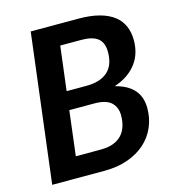

<svg xmlns="http://www.w3.org/2000/svg" viewBox="-108 -813 816 903"><g transform="rotate(-15 300.0 -361.5)"><path d="M35 0 124 -723H356Q416 -723 458.8 -711.2Q501.5 -699.5 528.8 -678Q556 -656.5 569 -626Q582 -595.5 582 -558Q582 -527 573.8 -498.8Q565.5 -470.5 548 -446.5Q530.5 -422.5 503.5 -403.5Q476.5 -384.5 439 -372Q500.5 -356.5 530.5 -321.8Q560.5 -287 560.5 -233.5Q560.5 -183.5 542 -140.8Q523.5 -98 488.5 -66.8Q453.5 -35.5 403.2 -17.8Q353 0 289.5 0ZM203.5 -318.5 177 -101H299.5Q334.5 -101 359.5 -110.5Q384.5 -120 400.8 -137.2Q417 -154.5 424.8 -178.8Q432.5 -203 432.5 -232Q432.5 -271.5 407.5 -295Q382.5 -318.5 325.5 -318.5ZM214.5 -408H310.5Q377.5 -408 413.8 -439.5Q450 -471 450 -536Q450 -581.5 424.2 -602.2Q398.5 -623 344 -623H241Z"/></g></svg>

Font: Lato TR
Style: Bold Italic
Weight: 700
Italic angle: -12°
Designer: Lukasz Dziedzic
Foundry: tyPoland Lukasz Dziedzic
Version: Version 1.104 2013